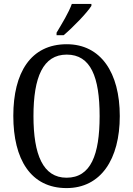

<svg xmlns="http://www.w3.org/2000/svg" viewBox="-20 -951 681 981"><path d="M269 -784V-771H305C354 -812 425 -886 447 -921V-931H347C331 -886 297 -831 269 -784ZM320 10C495 10 592 -137 592 -358C592 -580 495 -725 321 -725C137 -725 48 -580 48 -359C48 -137 137 10 320 10ZM320 -43C200 -43 151 -160 151 -358C151 -557 200 -672 321 -672C444 -672 489 -557 489 -358C489 -160 444 -43 320 -43Z"/></svg>

Font: Noto Serif Lao Cond
Style: Regular
Weight: 400
Width: 3
Designer: Monotype Design Team
Foundry: Monotype Imaging Inc.
Version: Version 2.004